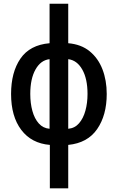

<svg xmlns="http://www.w3.org/2000/svg" viewBox="-20 -780 637 1040"><path d="M349.6 -759.8V-545.9Q419.4 -540 465.6 -502.4Q511.7 -464.8 534.9 -404.8Q558.1 -344.7 558.1 -271Q558.1 -155.8 506.1 -80.6Q454.1 -5.4 349.6 4.9V240.2H250V4.9Q150.4 -3.4 95.2 -76.4Q40 -149.4 40 -271Q40 -388.7 90.8 -462.6Q141.6 -536.6 248.5 -545.9V-759.8ZM248.5 -459.5Q200.7 -454.1 172.4 -403.8Q144 -353.5 144 -271Q144 -220.7 155.5 -179Q167 -137.2 190.2 -111.3Q213.4 -85.4 248.5 -82.5ZM349.6 -459.5V-82.5Q384.8 -85.4 408 -112.1Q431.2 -138.7 442.6 -180.4Q454.1 -222.2 454.1 -271Q454.1 -353.5 425.5 -403.6Q397 -453.6 349.6 -459.5Z"/></svg>

Font: Open Sans Condensed SemiBold
Style: Regular
Weight: 600
Width: 3
Designer: Monotype Design Team
Foundry: Monotype Imaging Inc.
Version: Version 3.000; ttfautohint (v1.8.4)